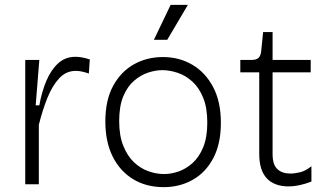

<svg xmlns="http://www.w3.org/2000/svg" viewBox="-20 -759 1336 791"><path d="M84 0V-291V-512H142L127 -325H142Q152 -381 171 -426Q190 -471 219.5 -498Q249 -525 291 -525Q303 -525 317.5 -522.5Q332 -520 350 -514L346 -456Q332 -461 318.5 -464Q305 -467 292 -467Q252 -467 223.5 -436Q195 -405 175 -355Q155 -305 140 -245V0Z M654 12Q583 12 529 -20.5Q475 -53 444.5 -113.5Q414 -174 414 -259Q414 -347 446.5 -406Q479 -465 532.5 -494.5Q586 -524 651 -524Q718 -524 772 -492.5Q826 -461 858 -400.5Q890 -340 890 -253Q890 -167 859 -108Q828 -49 774.5 -18.5Q721 12 654 12ZM656 -42Q685 -42 715.5 -52.5Q746 -63 773 -87Q800 -111 817 -152Q834 -193 834 -254Q834 -315 817 -356.5Q800 -398 772.5 -423Q745 -448 712 -459Q679 -470 649 -470Q621 -470 590.5 -460Q560 -450 532.5 -426.5Q505 -403 488 -362.5Q471 -322 471 -260Q471 -200 488 -158Q505 -116 532 -90.5Q559 -65 591.5 -53.5Q624 -42 656 -42ZM669 -595H614L683 -739H754Z M1170 9Q1140 9 1117 0.5Q1094 -8 1078.5 -25Q1063 -42 1055.5 -67Q1048 -92 1048 -125V-461H970V-512H1015Q1036 -512 1045 -520.5Q1054 -529 1056 -548L1064 -627H1103V-512H1260V-461H1103V-124Q1103 -81 1122.5 -62.5Q1142 -44 1176 -44Q1195 -44 1217 -49.5Q1239 -55 1263 -74V-11Q1237 -1 1213.5 4Q1190 9 1170 9Z"/></svg>

Font: Bricolage Grotesque ExtraLight
Style: Regular
Weight: 250
Designer: Mathieu Triay
Foundry: Atelier Triay
Version: Version 1.000;gftools[0.9.30]